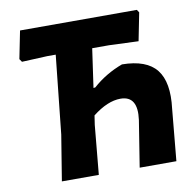

<svg xmlns="http://www.w3.org/2000/svg" viewBox="-76 -732 830 819"><g transform="rotate(-10 339.0 -322.5)"><path d="M127 10 159 -187 195 -527H158L48 -522L39 -535L63 -655H569L577 -643L553 -522L426 -527H353L329 -359L337 -360Q393 -410 466 -437Q572 -436 615 -381.5Q658 -327 644 -214L623 10H464L496 -191Q510 -294 434 -294Q378 -294 313 -243L307 -203L287 10Z"/></g></svg>

Font: Alegreya Sans ExtraBold
Style: Italic
Weight: 800
Italic angle: -7°
Designer: Juan Pablo del Peral
Foundry: Huerta Tipografica
Version: Version 2.007